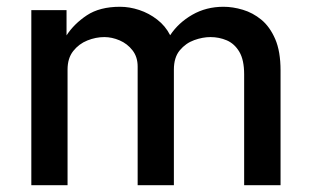

<svg xmlns="http://www.w3.org/2000/svg" viewBox="-20 -547 913 567"><path d="M72.5 0V-517H176.5V-442.5Q198.5 -476.5 236.5 -501.8Q274.5 -527 334.5 -527Q362.5 -527 391.2 -517.5Q420 -508 444.2 -489.2Q468.5 -470.5 482.5 -443Q507 -480 548 -503.5Q589 -527 640 -527Q667.5 -527 697 -518.2Q726.5 -509.5 751.8 -488.8Q777 -468 792.8 -431.5Q808.5 -395 808.5 -339V0H701V-327.5Q701 -370 686.8 -394Q672.5 -418 649.8 -427.8Q627 -437.5 601.5 -437.5Q578.5 -437.5 553.5 -428.5Q528.5 -419.5 511 -398.5Q493.5 -377.5 493.5 -341.5V0H386.5V-350.5Q386.5 -379 371.2 -398.5Q356 -418 333.2 -427.8Q310.5 -437.5 288 -437.5Q263 -437.5 238 -427.5Q213 -417.5 196.2 -396.2Q179.5 -375 179.5 -341.5V0Z"/></svg>

Font: Public Sans Thin Medium
Style: Regular
Weight: 500
Version: Version 2.001